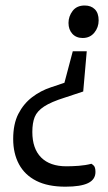

<svg xmlns="http://www.w3.org/2000/svg" viewBox="-20 -541 401 712"><path d="M222.6 151.3Q157.5 151.3 114.7 129.6Q71.8 107.9 50.3 67.8Q28.9 27.8 28.9 -25.6Q28.9 -81.1 48 -118.6Q67.2 -156.1 98.9 -180.4Q130.6 -204.7 169.3 -217.4L218.9 -234L249.9 -351H301.7L288.6 -201.7L221 -179.3Q169.8 -163.3 143.7 -146.2Q117.6 -129.1 108.7 -107.1Q99.9 -85.1 99.9 -51.6Q99.9 10.2 132.6 43Q165.3 75.7 226.3 75.7Q246.6 75.7 272 73.9Q297.4 72 318.8 66.3Q320 66.4 327 72.5Q334 78.6 334 96.7Q334 124.7 306.6 138Q279.2 151.3 222.6 151.3ZM286.6 -400.1Q262.5 -400.1 248.2 -415.8Q234 -431.5 234 -456Q234 -480.3 249.3 -500.5Q264.6 -520.6 294.1 -520.6Q317.7 -520.6 331.7 -506.6Q345.8 -492.6 345.8 -465.3Q345.8 -439.3 329.7 -419.7Q313.5 -400.1 286.6 -400.1Z"/></svg>

Font: Faustina Light
Style: Italic
Weight: 300
Italic angle: -8°
Designer: Alfonso Garcia
Foundry: http://www.omnibus-type.com
Version: Version 1.200